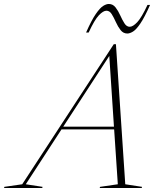

<svg xmlns="http://www.w3.org/2000/svg" viewBox="-98 -948 797 968"><path d="M533.5 -19 618 -6 616.5 0H404.5L406.5 -6L496 -19L477.5 -295.5H212L32 -19L116.5 -6L115 0H-77.5L-76 -6L14 -19L475.5 -725H486.5ZM221 -309.5H476.5L453 -666ZM658.5 -923Q631 -861 610 -830Q589 -799 572.8 -789Q556.5 -779 544 -779Q523.5 -779 510 -796.2Q496.5 -813.5 486.2 -836.5Q476 -859.5 465.2 -876.8Q454.5 -894 438.5 -894Q422.5 -894 400.5 -871Q378.5 -848 349 -784H336Q363.5 -846.5 384.8 -877.2Q406 -908 422 -918Q438 -928 450.5 -928Q471 -928 484.5 -910.8Q498 -893.5 508.2 -870.5Q518.5 -847.5 529.5 -830.2Q540.5 -813 556 -813Q572 -813 594 -836.2Q616 -859.5 645.5 -923Z"/></svg>

Font: Newsreader 72pt ExtraLight
Style: Italic
Weight: 275
Italic angle: -17°
Designer: Hugues Gentile
Foundry: Production Type
Version: Version 1.003; ttfautohint (v1.8.3)